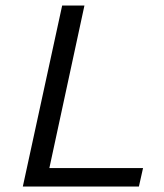

<svg xmlns="http://www.w3.org/2000/svg" viewBox="-20 -678 596 698"><path d="M63 0 206 -658H287L145 0ZM89 0 104 -67H500L485 0Z"/></svg>

Font: Ysabeau Office Medium
Style: Italic
Weight: 500
Italic angle: -12°
Designer: Christian Thalmann (Catharsis Fonts)
Version: Version 2.001;gftools[0.9.30]; featfreeze: tnum,lnum,ss02